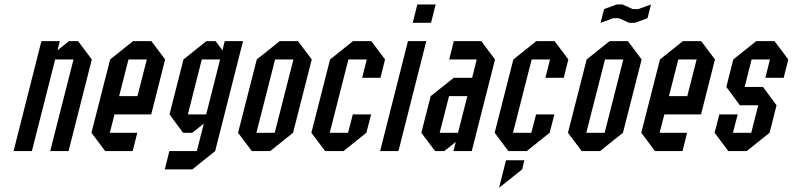

<svg xmlns="http://www.w3.org/2000/svg" viewBox="-20 -687 3604 873"><path d="M125 0H41.7L168.3 -500H251.7L241.7 -458.3L293.3 -500H335L397.5 -416.7L291.7 0H208.3L314.2 -416.7H230.8Z M604.2 -83.3 583.3 0H458.3L395.8 -83.3L480.8 -416.7L585 -500H668.3L730.8 -416.7L667.5 -166.7H500.8L479.2 -83.3ZM521.7 -250H605L647.5 -416.7H564.2Z M1085 -500 958.3 0 854.2 83.3H729.2L750 0H875L906.7 -125L854.2 -83.3H812.5L750.8 -166.7L814.2 -416.7L918.3 -500H960L991.7 -458.3L1001.7 -500ZM980.8 -416.7H897.5L834.2 -166.7H917.5Z M1125 0 1062.5 -83.3 1147.5 -416.7 1251.7 -500H1335L1397.5 -416.7L1312.5 -83.3L1208.3 0ZM1145.8 -83.3H1229.2L1314.2 -416.7H1230.8Z M1562.5 -83.3 1584.2 -166.7H1667.5L1645.8 -83.3L1541.7 0H1458.3L1395.8 -83.3L1480.8 -416.7L1585 -500H1668.3L1730.8 -416.7L1710 -333.3H1626.7L1647.5 -416.7H1564.2L1479.2 -83.3Z M1791.7 0H1708.3L1835 -500H1918.3ZM1940 -583.3H1856.7L1877.5 -666.7H1960.8Z M1979.2 -83.3H2062.5L2105 -250H2021.7ZM1958.3 0 1895.8 -83.3 1938.3 -250 2043.3 -333.3H2126.7L2147.5 -416.7H2022.5L2043.3 -500H2168.3L2230.8 -416.7L2125 0H2041.7L2052.5 -41.7L2000 0Z M2395.8 -83.3 2417.5 -166.7H2500.8L2479.2 -83.3L2375 0H2291.7L2229.2 -83.3L2314.2 -416.7L2418.3 -500H2501.7L2564.2 -416.7L2543.3 -333.3H2460L2480.8 -416.7H2397.5L2312.5 -83.3ZM2280.8 41.7H2364.2L2354.2 83.3L2249.2 166.7Z M2625 0 2562.5 -83.3 2647.5 -416.7 2751.7 -500H2835L2897.5 -416.7L2812.5 -83.3L2708.3 0ZM2645.8 -83.3H2729.2L2814.2 -416.7H2730.8ZM2768.3 -604.2 2710.8 -583.3 2726.7 -645.8 2784.2 -666.7H2810L2856.7 -645.8H2882.5L2940 -666.7L2924.2 -604.2L2866.7 -583.3H2840.8L2794.2 -604.2Z M3104.2 -83.3 3083.3 0H2958.3L2895.8 -83.3L2980.8 -416.7L3085 -500H3168.3L3230.8 -416.7L3167.5 -166.7H3000.8L2979.2 -83.3ZM3021.7 -250H3105L3147.5 -416.7H3064.2Z M3229.2 -83.3 3250.8 -166.7H3334.2L3312.5 -83.3H3395.8L3427.5 -208.3H3344.2L3282.5 -291.7L3314.2 -416.7L3418.3 -500H3501.7L3564.2 -416.7L3543.3 -333.3H3460L3480.8 -416.7H3397.5L3365.8 -291.7H3449.2L3510.8 -208.3L3479.2 -83.3L3375 0H3291.7Z"/></svg>

Font: Yulong
Style: Italic
Weight: 400
Italic angle: -14.25°
Designer: GGBotNet
Foundry: f0n7.com
Version: 1.00